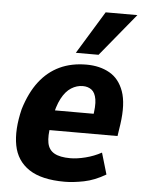

<svg xmlns="http://www.w3.org/2000/svg" viewBox="-54 -795 637 850"><g transform="rotate(5 264.5 -370.5)"><path d="M265 11Q162 11 106.5 -26Q51 -63 38 -131Q25 -199 48 -293Q71 -368 108.5 -416.5Q146 -465 198 -489.5Q250 -514 317 -514Q376 -514 419.5 -489.5Q463 -465 482.5 -410.5Q502 -356 489 -264L481 -211H158L172 -300H380L364 -280Q374 -335 369 -364.5Q364 -394 348 -406Q332 -418 309 -418Q282 -418 257.5 -402.5Q233 -387 215 -353Q197 -319 186 -261L182 -234Q173 -184 179 -153.5Q185 -123 210 -109Q235 -95 281 -95Q311 -95 348.5 -104.5Q386 -114 419 -132L447 -37Q398 -8 350.5 1.5Q303 11 265 11ZM265 -562 381 -752H522L366 -562Z"/></g></svg>

Font: Nunito Sans 7pt Condensed ExtraBold
Style: Italic
Weight: 800
Width: 3
Italic angle: -9°
Designer: Vernon Adams
Foundry: Vernon Adams
Version: Version 3.101;gftools[0.9.27]